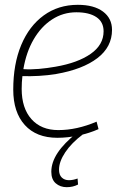

<svg xmlns="http://www.w3.org/2000/svg" viewBox="-20 -562 491 797"><path d="M389 -26Q351 -9 306 0.5Q261 10 218 10Q131 10 83 -43Q35 -96 35 -190Q35 -296 68 -375Q101 -454 161.5 -498Q222 -542 303 -542Q370 -542 407.5 -514Q445 -486 445 -438Q445 -367 384 -320.5Q323 -274 214 -255Q178 -249 141.5 -247Q105 -245 73 -246Q70 -220 70 -193Q70 -113 110.5 -67.5Q151 -22 222 -22Q299 -22 381 -57ZM297 -511Q242 -511 196.5 -481.5Q151 -452 120 -399Q89 -346 77 -275Q108 -273 142 -276Q176 -279 210 -285Q303 -301 356.5 -338.5Q410 -376 410 -432Q410 -471 380 -491Q350 -511 297 -511ZM299 -10 325 -5Q277 31 251 70Q225 109 225 142Q225 164 236.5 175Q248 186 266 186Q283 186 302 179L304 204Q283 215 257 215Q230 215 211.5 199Q193 183 193 151Q193 112 219.5 72Q246 32 299 -10Z"/></svg>

Font: Georama ExtraLight
Style: Italic
Weight: 200
Italic angle: -9°
Designer: Jean-Baptiste Levee
Foundry: Production Type
Version: Version 1.000